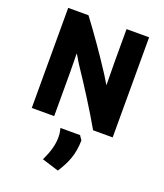

<svg xmlns="http://www.w3.org/2000/svg" viewBox="-182 -819 1091 1280"><g transform="rotate(20 363.5 -178.5)"><path d="M302 70H442C442 74 462 98 462 101C460 201 433 265 383 343L264 306C297 237 311 185 311 133C311 119 311 103 302 70ZM651 10H512C446 -106 355 -249 275 -368C258 -393 239 -432 234 -432C234 -409 236 -349 236 -301V10H77V-700H221C295 -602 381 -479 454 -366C472 -339 486 -311 493 -303C493 -342 491 -415 491 -475V-700H651Z"/></g></svg>

Font: Repo ExtraBold
Style: Bold
Weight: 700
Designer: Stefan Peev
Foundry: Context Ltd
Version: Version 1.502